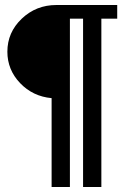

<svg xmlns="http://www.w3.org/2000/svg" viewBox="-20 -743 504 763"><path d="M9.3 -537.6Q9.3 -614.3 66.4 -668.7Q123.5 -723.1 204.1 -723.1H445.8V-668.9H382.8V0H310.1V-668.9H257.8V0H185.1V-353Q110.4 -359.9 59.8 -412.8Q9.3 -465.8 9.3 -537.6Z"/></svg>

Font: Flanker
Style: Bold
Weight: 700
Designer: Flanker
Foundry: Flanker
Version: Version 2.021